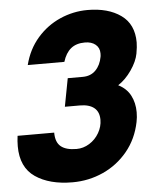

<svg xmlns="http://www.w3.org/2000/svg" viewBox="-51 -735 661 789"><g transform="rotate(-5 279.5 -340.0)"><path d="M5 -157Q5 -178 8 -200H159Q159 -160 180.5 -142.5Q202 -125 245 -125Q273 -125 298 -140.5Q323 -156 338 -182Q353 -208 353 -236Q353 -269 332.5 -285.5Q312 -302 274 -302H212L234 -418H296Q329 -418 349.5 -439Q370 -460 376 -494Q377 -499 377 -508Q377 -531 360.5 -544.5Q344 -558 317 -558Q281 -558 259 -540Q237 -522 226 -486H75Q91 -550 131 -596Q171 -642 225.5 -666Q280 -690 339 -690Q424 -690 476.5 -652.5Q529 -615 529 -540Q529 -522 524 -494Q518 -462 493.5 -426.5Q469 -391 438 -371Q472 -354 488 -323.5Q504 -293 504 -254Q504 -233 500 -214Q486 -145 444.5 -94.5Q403 -44 343.5 -17Q284 10 217 10Q122 10 63.5 -30Q5 -70 5 -157Z"/></g></svg>

Font: Teachers
Style: Bold Italic
Weight: 700
Designer: Alfredo Marco Pradil & Chank Diesel
Version: Version 0.009